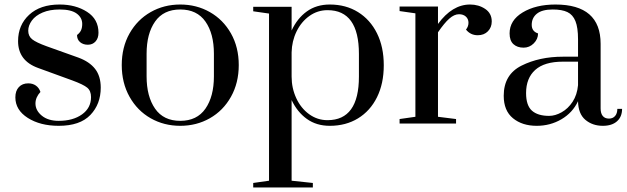

<svg xmlns="http://www.w3.org/2000/svg" viewBox="-20 -547 2774 850"><path d="M48 -116Q48 -145 63.5 -161.5Q79 -178 105 -178Q125 -178 139 -168Q153 -158 159 -140Q137 -116 137 -89Q137 -58 165 -35Q193 -12 240 -12Q303 -12 343 -40.5Q383 -69 383 -117Q383 -145 366 -159Q349 -173 300 -191L149 -246Q60 -278 60 -365Q60 -436 109 -481.5Q158 -527 244 -527Q315 -527 365.5 -494.5Q416 -462 416 -402Q416 -378 403 -363.5Q390 -349 369 -349Q348 -349 334.5 -360.5Q321 -372 321 -392Q334 -402 339 -413.5Q344 -425 344 -441Q344 -469 319.5 -487Q295 -505 244 -505Q200 -505 168.5 -491.5Q137 -478 121 -456Q105 -434 105 -411Q105 -387 122.5 -373Q140 -359 187 -342L327 -292Q376 -274 401 -242Q426 -210 426 -159Q426 -86 380 -38Q334 10 240 10Q158 10 103 -25Q48 -60 48 -116Z M519 -259Q519 -338 553.5 -399Q588 -460 647 -493.5Q706 -527 778 -527Q850 -527 909 -493.5Q968 -460 1002.5 -399Q1037 -338 1037 -259Q1037 -180 1002.5 -118.5Q968 -57 909 -23.5Q850 10 778 10Q706 10 647 -23.5Q588 -57 553.5 -118.5Q519 -180 519 -259ZM927 -209V-309Q927 -398 889.5 -451.5Q852 -505 778 -505Q704 -505 666.5 -451.5Q629 -398 629 -309V-209Q629 -120 666.5 -66Q704 -12 778 -12Q852 -12 889.5 -66Q927 -120 927 -209Z M1101 263 1171 253V-487L1101 -497V-517H1271V-412Q1296 -466 1338.5 -496.5Q1381 -527 1440 -527Q1511 -527 1565 -493.5Q1619 -460 1649 -399.5Q1679 -339 1679 -258Q1679 -177 1649 -116.5Q1619 -56 1565 -23Q1511 10 1440 10Q1381 10 1338.5 -20.5Q1296 -51 1271 -104V253L1365 263V283H1101ZM1569 -208V-308Q1569 -502 1430 -502Q1386 -502 1350 -476.5Q1314 -451 1293 -408Q1272 -365 1271 -315V-208Q1271 -157 1291.5 -112.5Q1312 -68 1348.5 -41.5Q1385 -15 1430 -15Q1569 -15 1569 -208Z M1749 -20 1819 -30V-488L1749 -498V-518H1919V-441Q1982 -527 2061 -527Q2099 -527 2128 -507.5Q2157 -488 2157 -452Q2157 -426 2140 -408.5Q2123 -391 2095 -391Q2063 -391 2043 -416Q2054 -430 2054 -446Q2054 -463 2042.5 -473.5Q2031 -484 2012 -484Q1991 -484 1969 -464.5Q1947 -445 1919 -404V-30L1999 -20V0H1749Z M2210 -123Q2210 -217 2289 -256.5Q2368 -296 2472 -296H2539V-373Q2539 -425 2527.5 -453.5Q2516 -482 2492 -493.5Q2468 -505 2427 -505Q2380 -505 2357 -486.5Q2334 -468 2334 -437Q2334 -408 2362 -399Q2362 -374 2343 -355Q2324 -336 2298 -336Q2270 -336 2253 -351.5Q2236 -367 2236 -399Q2236 -457 2294 -492Q2352 -527 2439 -527Q2639 -527 2639 -353V-67Q2639 -45 2648.5 -33.5Q2658 -22 2676 -22Q2693 -22 2703 -33.5Q2713 -45 2713 -65H2734Q2734 -30 2711.5 -10Q2689 10 2649 10Q2603 10 2571.5 -16.5Q2540 -43 2539 -99Q2515 -48 2465.5 -19Q2416 10 2356 10Q2292 10 2251 -23.5Q2210 -57 2210 -123ZM2539 -170V-274H2472Q2390 -274 2349.5 -237.5Q2309 -201 2309 -135Q2309 -80 2335 -57Q2361 -34 2411 -34Q2438 -34 2466.5 -50Q2495 -66 2515 -96.5Q2535 -127 2539 -170Z"/></svg>

Font: Prata
Style: Regular
Weight: 400
Designer: Ivan Petrov
Foundry: Cyreal
Version: Version 2.000